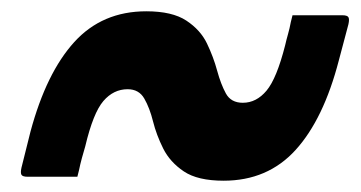

<svg xmlns="http://www.w3.org/2000/svg" viewBox="-20 -470 640 340"><path d="M376 -150Q330 -150 305.5 -166.5Q281 -183 269 -207Q257 -231 251 -255Q245 -279 235.5 -295.5Q226 -312 206 -312Q181 -312 163 -291Q145 -270 131 -211Q128 -201 125 -190Q122 -179 120 -169L117 -157H29Q20 -157 18 -160.5Q16 -164 18 -173L34 -237Q62 -341 111.5 -395.5Q161 -450 239 -450Q285 -450 310 -433.5Q335 -417 346.5 -393Q358 -369 364.5 -345Q371 -321 380 -304.5Q389 -288 410 -288Q434 -288 452 -309.5Q470 -331 485 -390Q487 -399 490 -409.5Q493 -420 495 -431L498 -443H586Q595 -443 597 -439.5Q599 -436 597 -427L580 -363Q553 -259 503.5 -204.5Q454 -150 376 -150Z"/></svg>

Font: Recursive Mn Lnr St SmB
Style: Italic
Weight: 600
Italic angle: -15°
Monospace: yes
Version: Version 1.079;hotconv 1.0.112;makeotfexe 2.5.65598; ttfautoh